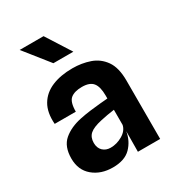

<svg xmlns="http://www.w3.org/2000/svg" viewBox="-186 -895 934 1016"><g transform="rotate(-30 281.0 -387.0)"><path d="M206 6Q133.5 6 85.8 -34Q38 -74 38 -144.5Q38 -218 79.8 -253.8Q121.5 -289.5 188.5 -303.5Q219.5 -310 252.8 -314.2Q286 -318.5 315 -321Q344 -323.5 362 -325V-343.5Q362 -397 342.5 -421.2Q323 -445.5 275.5 -445.5Q229.5 -445.5 206 -426.2Q182.5 -407 182.5 -348H53.5Q48 -419.5 75.2 -465.5Q102.5 -511.5 155.8 -533.8Q209 -556 281 -556Q337.5 -556 386.8 -539Q436 -522 466.5 -478.8Q497 -435.5 497 -357V0H361L362 -125Q353 -70 315.8 -32Q278.5 6 206 6ZM248 -90.5Q285.5 -90.5 320.2 -110.8Q355 -131 362 -163.5V-256Q342 -253.5 318.2 -249.2Q294.5 -245 277.5 -241Q225 -229.5 203.5 -210.5Q182 -191.5 182 -157Q182 -126 200.5 -108.2Q219 -90.5 248 -90.5ZM208 -629.5 88.5 -779.5H234.5L330 -629.5Z"/></g></svg>

Font: Spline Sans SemiBold
Style: Regular
Weight: 600
Designer: Eben Sorkin, Mirko Velimirovic
Foundry: Sorkin Type
Version: Version 1.000; ttfautohint (v1.8.3)